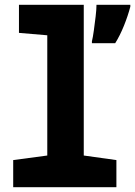

<svg xmlns="http://www.w3.org/2000/svg" viewBox="-20 -780 563 800"><path d="M363 -608Q367 -624 371 -653Q375 -682 378.5 -711.5Q382 -741 382 -760H523V-752Q513 -714 496.5 -673Q480 -632 460 -600H363ZM35 0V-113L177 -132V-633L59 -643V-760H329V-132L465 -113V0Z"/></svg>

Font: Noto Sans Mono ExtraCondensed Black
Style: Regular
Weight: 900
Width: 2
Designer: Monotype Design Team
Foundry: Monotype Imaging Inc.
Version: Version 2.014